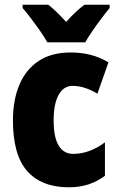

<svg xmlns="http://www.w3.org/2000/svg" viewBox="-20 -786 505 816"><path d="M273 10Q157 10 96 -58.5Q35 -127 35 -274Q35 -361 62.5 -426Q90 -491 144.5 -527Q199 -563 280 -563Q327 -563 366.5 -552.5Q406 -542 441 -521L394 -388Q367 -404 341 -412.5Q315 -421 288 -421Q251 -421 229.5 -383.5Q208 -346 208 -274Q208 -202 229.5 -167Q251 -132 291 -132Q360 -132 426 -181V-39Q394 -15 356.5 -2.5Q319 10 273 10ZM181 -606Q171 -625 151.5 -653Q132 -681 111.5 -708Q91 -735 76 -752V-766H185Q203 -752 221 -734.5Q239 -717 261 -693Q283 -717 302 -735Q321 -753 339 -766H446V-752Q431 -734 411 -707.5Q391 -681 372.5 -654Q354 -627 342 -606Z"/></svg>

Font: Noto Sans Gurmukhi UI Condensed Black
Style: Regular
Weight: 900
Width: 3
Designer: Jelle Bosma - Monotype Design Team
Foundry: Monotype Imaging Inc.
Version: Version 2.004; ttfautohint (v1.8.4.7-5d5b)